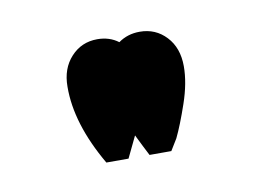

<svg xmlns="http://www.w3.org/2000/svg" viewBox="-35 -796 336 250"><g transform="rotate(-10 133.0 -671.0)"><path d="M161.1 -751Q182.1 -751 196 -736.1Q210 -721.2 210 -696.8Q210 -674.8 200.9 -648.4Q191.9 -622.1 184.1 -606L174.8 -590.8H146Q140.1 -602.1 131.8 -619.1L118.2 -590.8H88.9Q55.7 -647.9 56.2 -696.8Q56.2 -720.7 70.1 -735.8Q84 -751 105 -751Q121.1 -751 132.8 -742.2Q145 -751 161.1 -751Z"/></g></svg>

Font: Oakes Grotesk
Style: Italic
Weight: 400
Designer: Samuel Oakes
Foundry: Samuel Oakes
Version: Version 1.0 | wf-rip DC20170320